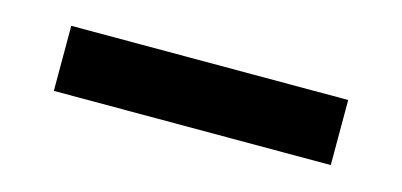

<svg xmlns="http://www.w3.org/2000/svg" viewBox="-28 -461 618 295"><g transform="rotate(15 280.5 -314.0)"><path d="M501 -366.2V-262.7H60.5V-366.2Z"/></g></svg>

Font: Estedad-FD Bold
Style: Regular
Weight: 700
Designer: Amin Abedi
Version: Version 7.3